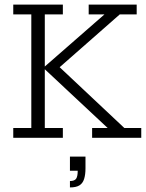

<svg xmlns="http://www.w3.org/2000/svg" viewBox="-20 -603 638 840"><path d="M38 0V-43H117V-540H38V-583H255V-540H176V-312L437 -540H368V-583H578V-540H504L224 -294L225 -324L524 -43H598V0H383V-43H451L176 -300V-43H255V0ZM286 217V189Q306 189 313 179Q320 169 320 144H286V82H354V134Q354 161 348 180Q342 199 327.5 208Q313 217 286 217Z"/></svg>

Font: Rokkitt Light
Style: Regular
Weight: 300
Version: Version 3.103